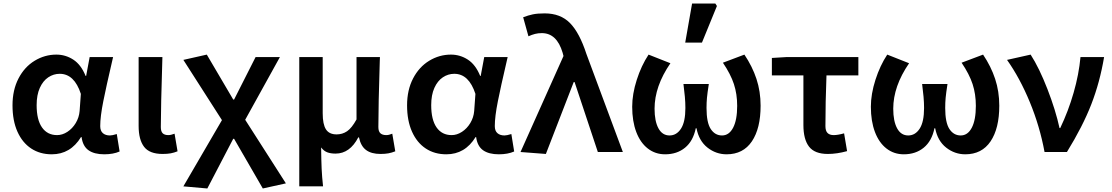

<svg xmlns="http://www.w3.org/2000/svg" viewBox="-20 -863 6314 1090"><path d="M51 -265Q51 -352 85 -417.5Q119 -483 176.5 -518Q234 -553 300 -553Q352 -553 396 -524.5Q440 -496 466 -432H469L489 -539H622L614 -504Q584 -376 566.5 -288.5Q549 -201 549 -147Q549 -120 564 -107Q579 -94 604 -94Q617 -94 643 -102L659 -3Q623 13 572 13Q515 13 482.5 -10Q450 -33 443 -85H440Q380 13 274 13Q207 13 157 -20Q107 -53 79 -115.5Q51 -178 51 -265ZM432 -233 439 -330Q402 -444 319 -444Q284 -444 254 -424Q224 -404 206 -364Q188 -324 188 -266Q188 -183 218.5 -139.5Q249 -96 304 -96Q334 -96 362.5 -114.5Q391 -133 410 -164.5Q429 -196 432 -233Z M767 -148V-539H902Q893 -249 893 -142Q893 -117 903.5 -106.5Q914 -96 936 -96Q950 -96 971 -104L988 -4Q968 4 949 7.5Q930 11 903 11Q829 11 798 -29.5Q767 -70 767 -148Z M1021 195 1240 -181 1021 -523 1154 -553 1304 -298H1309L1431 -539H1569L1372 -183L1603 178L1472 207L1309 -75H1304L1157 207Z M1679 -539H1812V-220Q1812 -157 1830.5 -128.5Q1849 -100 1891 -100Q1924 -100 1950.5 -118Q1977 -136 2004 -185V-539H2137Q2137 -524 2136 -516Q2128 -262 2128 -142Q2128 -117 2139.5 -106.5Q2151 -96 2173 -96Q2188 -96 2207 -104L2224 -4Q2204 4 2185 7.5Q2166 11 2140 11Q2088 11 2058 -11.5Q2028 -34 2018 -83H2014Q1966 9 1885 9Q1857 9 1837.5 1.5Q1818 -6 1803 -26Q1804 51 1806 95.5Q1808 140 1814 195H1679Z M2291 -265Q2291 -352 2325 -417.5Q2359 -483 2416.5 -518Q2474 -553 2540 -553Q2592 -553 2636 -524.5Q2680 -496 2706 -432H2709L2729 -539H2862L2854 -504Q2824 -376 2806.5 -288.5Q2789 -201 2789 -147Q2789 -120 2804 -107Q2819 -94 2844 -94Q2857 -94 2883 -102L2899 -3Q2863 13 2812 13Q2755 13 2722.5 -10Q2690 -33 2683 -85H2680Q2620 13 2514 13Q2447 13 2397 -20Q2347 -53 2319 -115.5Q2291 -178 2291 -265ZM2672 -233 2679 -330Q2642 -444 2559 -444Q2524 -444 2494 -424Q2464 -404 2446 -364Q2428 -324 2428 -266Q2428 -183 2458.5 -139.5Q2489 -96 2544 -96Q2574 -96 2602.5 -114.5Q2631 -133 2650 -164.5Q2669 -196 2672 -233Z M2935 0 3179 -545 3174 -564Q3141 -675 3056 -675Q3035 -675 3017.5 -670.5Q3000 -666 2980 -657L2950 -765Q2979 -776 3005 -781.5Q3031 -787 3072 -787Q3162 -787 3216 -732Q3270 -677 3309 -557L3516 0H3374L3242 -397H3237L3079 11Z M3569 -257Q3569 -329 3595 -410Q3621 -491 3662 -553L3786 -504Q3696 -373 3696 -246Q3696 -175 3718 -134.5Q3740 -94 3781 -94Q3821 -94 3846 -132.5Q3871 -171 3871 -250Q3871 -281 3868 -314Q3865 -347 3860 -386H4004Q3996 -335 3993.5 -308Q3991 -281 3991 -250Q3991 -167 4015 -130.5Q4039 -94 4079 -94Q4119 -94 4142 -138Q4165 -182 4165 -262Q4165 -329 4146.5 -385.5Q4128 -442 4084 -507L4206 -553Q4251 -486 4274.5 -415Q4298 -344 4298 -263Q4298 -134 4248.5 -60.5Q4199 13 4105 13Q4045 13 3996.5 -25Q3948 -63 3934 -135H3930Q3915 -62 3869 -24.5Q3823 13 3756 13Q3700 13 3657.5 -20Q3615 -53 3592 -114Q3569 -175 3569 -257ZM3909 -843H4041L4050 -829L3965 -621H3870Z M4541 -153V-435H4362V-534L4445 -539H4853V-435H4672Q4666 -281 4666 -147Q4666 -120 4678 -108Q4690 -96 4713 -96Q4736 -96 4772 -106L4789 -5Q4731 11 4680 11Q4605 11 4573 -30.5Q4541 -72 4541 -153Z M4924 -257Q4924 -329 4950 -410Q4976 -491 5017 -553L5141 -504Q5051 -373 5051 -246Q5051 -175 5073 -134.5Q5095 -94 5136 -94Q5176 -94 5201 -132.5Q5226 -171 5226 -250Q5226 -281 5223 -314Q5220 -347 5215 -386H5359Q5351 -335 5348.5 -308Q5346 -281 5346 -250Q5346 -167 5370 -130.5Q5394 -94 5434 -94Q5474 -94 5497 -138Q5520 -182 5520 -262Q5520 -329 5501.5 -385.5Q5483 -442 5439 -507L5561 -553Q5606 -486 5629.5 -415Q5653 -344 5653 -263Q5653 -134 5603.5 -60.5Q5554 13 5460 13Q5400 13 5351.5 -25Q5303 -63 5289 -135H5285Q5270 -62 5224 -24.5Q5178 13 5111 13Q5055 13 5012.5 -20Q4970 -53 4947 -114Q4924 -175 4924 -257Z M5697 -523 5831 -553Q5880 -477 5926.5 -357Q5973 -237 5995 -136H5999Q6045 -232 6075 -336.5Q6105 -441 6114 -539H6248Q6224 -396 6175.5 -271Q6127 -146 6037 0H5910Q5883 -146 5826.5 -283Q5770 -420 5697 -523Z"/></svg>

Font: Nebula Sans Semibold
Style: Regular
Weight: 600
Designer: Paul D. Hunt for Adobe (as Source Sans)
Foundry: Nebula Entertainment & Broadcasting LLC
Version: Version 1.010